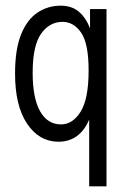

<svg xmlns="http://www.w3.org/2000/svg" viewBox="-20 -489 440 676"><path d="M294 167V-68Q260 11 184 10Q117 9 75 -54Q33 -117 33 -230Q33 -316 54.5 -368.5Q76 -421 112.5 -445Q149 -469 193 -469Q233 -469 258 -447.5Q283 -426 297 -389V-457H355V167ZM195 -51Q236 -51 264 -96Q292 -141 292 -241Q292 -335 266 -373.5Q240 -412 200 -412Q154 -412 124.5 -370Q95 -328 95 -233Q95 -144 121 -97.5Q147 -51 195 -51Z"/></svg>

Font: Inconsolata Condensed
Style: Regular
Weight: 400
Width: 3
Monospace: yes
Designer: Raph Levien, Cyreal, Brenton Simpson
Foundry: Raph Levien, Cyreal, Google
Version: Version 3.000; ttfautohint (v1.8.2.53-6de2)